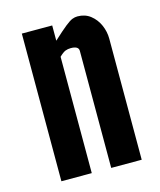

<svg xmlns="http://www.w3.org/2000/svg" viewBox="-90 -621 571 687"><g transform="rotate(-15 196.0 -277.5)"><path d="M53 0H165.5V-431Q179.5 -444.5 188.5 -448Q197.5 -451.5 208.5 -451.5Q237.5 -451.5 237.5 -433.5V0H350.5V-448Q350.5 -474.5 339.8 -499Q329 -523.5 309 -539.2Q289 -555 261 -555Q251 -555 241.5 -551.2Q232 -547.5 215 -534Q198 -520.5 165.5 -490.5V-547H53Z"/></g></svg>

Font: League Gothic SemiExpanded
Style: Regular
Weight: 400
Width: 6
Designer: The League of Moveable Type
Version: Version 1.600; ttfautohint (v1.8.3)